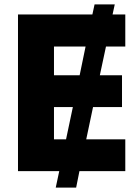

<svg xmlns="http://www.w3.org/2000/svg" viewBox="-20 -780 640 875"><path d="M226 -437V-568H370L343 -437ZM226 -145V-292H312L281 -145ZM551 0V-145H373L404 -292H536V-437H435L463 -568H551V-714H493L503 -760H411L401 -714H62V0H250L234 75H327L342 0Z"/></svg>

Font: Noto Sans Mono UI ExtraBold
Style: Regular
Weight: 800
Designer: Monotype Design team
Foundry: Monotype Imaging Inc.
Version: 1.000